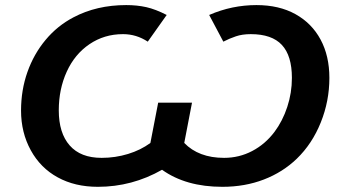

<svg xmlns="http://www.w3.org/2000/svg" viewBox="-20 -718 1335 748"><path d="M565.9 -161.1 596.2 -317.9H728L697.8 -161.1Q725.6 -132.3 764.4 -117.7Q803.2 -103 853 -103Q911.6 -103 962.4 -129.6Q1013.2 -156.2 1049.3 -204.1Q1081.1 -246.6 1099.1 -301.3Q1117.2 -356 1117.2 -414.6Q1117.2 -501 1078.1 -543Q1039.1 -585 957 -585Q923.8 -585 898.7 -576.4Q873.5 -567.9 850.1 -555.7L794.9 -659.7Q839.8 -679.2 885.7 -688.7Q931.6 -698.2 979 -698.2Q1067.4 -698.2 1131.1 -662.8Q1194.8 -627.4 1229 -563.7Q1263.2 -500 1263.2 -414.6Q1263.2 -324.2 1229.7 -241Q1196.3 -157.7 1136.2 -99.6Q1081.5 -46.9 1007.8 -18.6Q934.1 9.8 846.2 9.8Q704.1 9.8 611.3 -56.6Q494.6 9.8 361.3 9.8Q272 9.8 205.1 -26.9Q137.7 -63.5 99.9 -132.6Q62 -201.7 62 -287.1Q62 -367.2 86.9 -437.5Q111.8 -507.8 157.7 -562.7Q203.6 -617.7 266.1 -650.4Q356.4 -698.2 471.7 -698.2Q513.7 -698.2 549.8 -690.2Q585.9 -682.1 629.4 -659.7L555.7 -555.7Q511.2 -585 459.5 -585Q422.4 -585 389.9 -575.2Q357.4 -565.4 328.6 -545.9Q271 -506.8 240 -438.7Q209 -370.6 209 -288.1Q209 -199.7 251.5 -151.4Q293.9 -103 376 -103Q429.2 -103 478.8 -118.2Q528.3 -133.3 565.9 -161.1Z"/></svg>

Font: Arimo
Style: Italic
Weight: 400
Italic angle: -12°
Designer: Steve Matteson
Foundry: Monotype Imaging Inc.
Version: Version 1.33